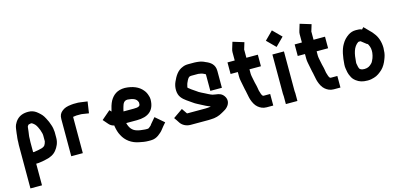

<svg xmlns="http://www.w3.org/2000/svg" viewBox="-77 -1254 4132 1974"><g transform="rotate(-15 1989.5 -266.5)"><path d="M175 -319C175 -328.4 178.2 -339.2 179 -350L182 -371C183.8 -389.3 185.7 -404.7 188 -423C191.7 -430.3 194.6 -435.6 200 -441C202.6 -442.3 206 -444 210 -444C214 -445.3 218 -446.3 222 -447H236C236.7 -446.3 237.3 -446 238 -446C248.1 -441 257.8 -430.6 266 -424C281.7 -408.3 296.8 -374.2 304 -355L310 -335C313.3 -327.2 315.5 -315.7 317 -308C317 -304 317.3 -299 318 -293V-234C318 -232.7 317.7 -231 317 -229C313.7 -214 307.3 -199.7 300 -190C288.6 -178.6 272.4 -171.4 252 -168L226 -162C218.7 -160.7 212 -159.7 206 -159C196.1 -157.5 183.4 -153.2 175 -156H173V-265C173 -281.8 176.1 -305.2 175 -319ZM173 -33C181 -32.3 189.7 -32.7 199 -34C227.7 -37.2 253.6 -41.2 279 -48C328 -56.6 370.1 -78.8 395 -112C418.2 -140.4 441 -184.1 441 -234V-299C438.8 -327.6 435.4 -350.5 427 -374C415.8 -407.6 410.7 -421.3 393 -454C373.4 -491.9 361.2 -503.6 334 -528L314 -544C292.3 -559 266.6 -570 231 -570C174.6 -570 136.5 -553.3 108 -523C91.2 -505.2 86.7 -493.3 76 -474C64.4 -447.6 64.7 -416.6 59 -385L57 -363C55.4 -348.7 52 -330.5 52 -315C52.7 -311.7 52.7 -306.7 52 -300C50.7 -288.7 50 -277 50 -265V197H173Z M664 -14V-400L678 -402C686.2 -403 694.2 -405 702 -405H751C753 -405 756 -404.7 760 -404L831 -393L849 -515L778 -525C768.7 -527 759.7 -528 751 -528H702C694 -528 686 -527.3 678 -526C631.5 -520.8 603.2 -513.2 574 -488C553.4 -469.6 541 -448.5 541 -409V-14Z M1323 -322C1313.6 -322 1299.1 -320 1289 -320H1179C1182.3 -336.4 1185 -349.2 1191 -368C1200.2 -399.3 1211.7 -427 1251 -427C1302.3 -422.7 1343.8 -412.8 1356 -370C1356 -368.7 1356.3 -367.3 1357 -366C1357 -359.3 1356.7 -354 1356 -350C1356 -330 1339.4 -326.1 1323 -322ZM1480 -369C1479.3 -385 1476.7 -398.7 1472 -410C1465.7 -433.2 1453.7 -455.4 1439 -472C1399.8 -520.2 1336.3 -546.1 1254 -550C1171.5 -550 1125.8 -511.9 1095 -458C1079.3 -428.8 1068.2 -388.9 1060 -353V-350L1042 -370L949 -290L995 -237C1009.1 -220.2 1026.5 -210.2 1050 -205C1050 -201.7 1050.3 -198.3 1051 -195C1057.8 -156.4 1066.3 -124.6 1083 -95C1114.5 -32 1175.1 13.9 1255 28C1285.7 34.6 1315.3 40 1351 40H1375C1409.7 40 1435.9 27.8 1457 13C1472.7 1.3 1498.1 -19.1 1509 -35C1525.8 -58.5 1545.4 -79.2 1564 -101L1471 -181L1431 -134C1423.2 -124.9 1416.4 -117.1 1409 -106C1404.4 -101.4 1389.3 -89.7 1387 -88C1382.3 -84.9 1378.8 -83 1371 -83H1352C1347.3 -83 1342.7 -83.3 1338 -84C1310.2 -86.8 1284.5 -88.8 1260 -97C1211.6 -111.5 1187.6 -146.7 1175 -197H1289C1408.7 -197 1480 -248.8 1480 -369Z M2106 -250C2080.9 -258.4 2053.7 -274.1 2032 -285C2014.6 -294.5 1992.1 -303.3 1976 -314L1962 -324C1953.6 -330.5 1920.4 -352.3 1911 -359C1903.1 -365.8 1893.8 -371.2 1886 -379H1884C1881 -380.5 1879.2 -383.4 1878 -387V-393C1882.7 -411.7 1885.8 -428.6 1894 -443C1900.6 -458.4 1916.1 -493 1938 -493C1942 -493.7 1945.3 -494 1948 -494H2021C2028.2 -492.8 2039.2 -491.4 2046 -490C2053.5 -490 2066 -484.5 2074 -481L2090 -473L2096 -469V-293H2219V-472C2219 -541.4 2175.3 -571.9 2125 -592C2104 -603.2 2078 -611.3 2051 -614L2031 -616C2024.3 -616.7 2017.7 -617 2011 -617H1948C1924.1 -617 1904.1 -613.5 1886 -605C1828.8 -583.6 1798.1 -531.3 1774 -477C1749.8 -424.6 1749.2 -352 1782 -311C1809.6 -274.1 1851.6 -252.8 1890 -224C1914.4 -205 1945.1 -193 1973 -177C1997.7 -163.3 2027.8 -148.3 2058 -137C2055.3 -136.3 2053 -135.7 2051 -135L2035 -133C2029.7 -132.3 2024.7 -132 2020 -132C2014 -131.3 2008 -131 2002 -131H1809C1807.7 -131 1806.3 -131.3 1805 -132H1804L1765 -189L1664 -119C1677.2 -99.2 1692 -81 1704 -60C1723.5 -31.5 1762 -8 1809 -8H2002C2009.3 -8 2017 -8.3 2025 -9C2074 -9 2116.9 -22.7 2149 -42L2167 -52C2186.1 -62.6 2200.9 -70.9 2216 -88C2245.7 -120.2 2252.1 -162.5 2225 -201C2204.3 -229.8 2178.5 -239.8 2137 -244C2127.1 -244 2112.9 -250 2106 -250Z M2600 -110C2599.3 -110 2599 -110.3 2599 -111C2595.2 -116.7 2589.8 -127.9 2588 -135L2583 -152C2581.2 -159.2 2577 -165.9 2577 -174C2575.6 -189.4 2571.6 -202.1 2569 -219C2562.9 -243.3 2555.4 -272.4 2551 -299C2547.9 -316.3 2542 -339 2542 -358V-403H2664V-526H2542V-616L2543 -617L2564 -686L2446 -722C2439 -699 2431.9 -676.1 2425 -653C2421 -641 2419 -629 2419 -617V-530H2342V-407H2419V-358C2419 -342.7 2420.7 -327.3 2424 -312C2430.1 -277.6 2436.7 -247.6 2443 -216L2448 -196C2450 -185.3 2451.7 -176.7 2453 -170C2454.3 -166 2455 -163 2455 -161C2455.7 -153 2457.3 -144.7 2460 -136L2464 -118L2469 -101C2480.1 -67.8 2497 -34.5 2522 -14C2544.9 4.8 2571.8 20 2612 20H2682V-103H2612C2606.9 -103 2603.2 -106.8 2600 -110Z M2811 -44V39H2934V-44C2934 -52 2933.3 -59.7 2932 -67V-489H2809V-71C2809 -62.1 2811 -51.6 2811 -44ZM2781 -643 2871 -553 2958 -640 2868 -730Z M3315 -110C3314.3 -110 3314 -110.3 3314 -111C3310.2 -116.7 3304.8 -127.9 3303 -135L3298 -152C3296.2 -159.2 3292 -165.9 3292 -174C3290.6 -189.4 3286.6 -202.1 3284 -219C3277.9 -243.3 3270.4 -272.4 3266 -299C3262.9 -316.3 3257 -339 3257 -358V-403H3379V-526H3257V-616L3258 -617L3279 -686L3161 -722C3154 -699 3146.9 -676.1 3140 -653C3136 -641 3134 -629 3134 -617V-530H3057V-407H3134V-358C3134 -342.7 3135.7 -327.3 3139 -312C3145.1 -277.6 3151.7 -247.6 3158 -216L3163 -196C3165 -185.3 3166.7 -176.7 3168 -170C3169.3 -166 3170 -163 3170 -161C3170.7 -153 3172.3 -144.7 3175 -136L3179 -118L3184 -101C3195.1 -67.8 3212 -34.5 3237 -14C3259.9 4.8 3286.8 20 3327 20H3397V-103H3327C3321.9 -103 3318.2 -106.8 3315 -110Z M3636 -116C3636 -116.7 3635.7 -117 3635 -117C3632.3 -123.7 3629.7 -130 3627 -136C3623.7 -149.4 3622.4 -163.5 3619 -177V-188C3625.5 -278.9 3639.2 -348.1 3696 -386H3702C3707.3 -386 3712.3 -386.3 3717 -387C3717.7 -386.3 3718.3 -386 3719 -386C3720.3 -385.3 3722 -384.3 3724 -383L3780 -339L3783 -342C3795.6 -320.9 3807 -295.7 3807 -263C3806.3 -255 3806 -247.7 3806 -241C3803.4 -219.9 3799.3 -203.4 3793 -186C3785.9 -169.9 3776.1 -143.8 3763 -134C3744.7 -115.7 3723.5 -100 3687 -100C3680.3 -100 3675.7 -100.3 3673 -101C3658.1 -101 3644.1 -107.9 3636 -116ZM3766 -499C3746.8 -508.6 3727.3 -509 3702 -509C3667.9 -509 3646 -500.2 3621 -485C3588.3 -462.6 3565.6 -438.9 3546 -404C3514.6 -351.6 3502.2 -276.4 3497 -198C3494.1 -166.1 3502.3 -139.8 3506 -114C3509 -97 3515.9 -84.3 3522 -70C3533.2 -44.3 3544.2 -31 3567 -13C3599.4 11.3 3633.4 23 3688 23C3713.8 23 3736.4 18.5 3756 12C3791.5 3.1 3823.7 -22.8 3848 -45C3873.3 -68.6 3895.5 -107.5 3908 -143C3918.3 -168.7 3928 -199.1 3928 -233L3930 -259C3930 -325.4 3908.5 -383.8 3877 -421C3864.1 -438.7 3857 -447.2 3840 -463L3785 -519Z"/></g></svg>

Font: Tape
Style: Regular
Weight: 500
Foundry: Cannot Into Space Fonts
Version: Version 0.97